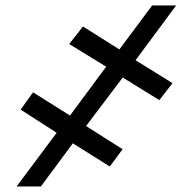

<svg xmlns="http://www.w3.org/2000/svg" viewBox="-20 -675 679 695"><path d="M424.3 -394.5 291.5 -218.8 423.8 -134.8 377.4 -72.3 243.7 -156.2 127.9 0H40L185.1 -194.3L54.7 -278.3L99.6 -340.8L233.4 -256.8L364.3 -433.6L230.5 -515.6L280.3 -579.1L412.1 -496.1L530.8 -655.3H617.7L470.7 -457L604.5 -374L556.6 -312.5Z"/></svg>

Font: Inter Tight
Style: Bold Italic
Weight: 700
Italic angle: -9.39999°
Designer: Rasmus Andersson
Foundry: rsms
Version: Version 3.004